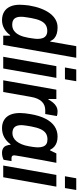

<svg xmlns="http://www.w3.org/2000/svg" viewBox="543 -1306 775 1901"><g transform="rotate(90 930.5 -355.5)"><path d="M180 12Q132 12 97.5 -8.5Q63 -29 45 -68.5Q27 -108 27 -163Q27 -183 29 -205.5Q31 -228 34 -254Q45 -321 65 -373.5Q85 -426 112.5 -462.5Q140 -499 175 -518.5Q210 -538 252 -538Q287 -538 313.5 -530Q340 -522 358.5 -506Q377 -490 386 -466H392L437 -723H552L425 0H333V-68H327Q301 -31 263 -9.5Q225 12 180 12ZM225 -89Q260 -89 285.5 -107.5Q311 -126 328 -161.5Q345 -197 354 -249Q358 -275 360.5 -292Q363 -309 364 -320Q365 -331 365 -341Q365 -372 356.5 -393Q348 -414 330.5 -425Q313 -436 286 -436Q250 -436 225.5 -419.5Q201 -403 185 -368.5Q169 -334 159 -279Q155 -251 151.5 -232Q148 -213 147 -200Q146 -187 146 -176Q146 -132 165 -110.5Q184 -89 225 -89Z M648 -611 668 -723H784L765 -611ZM542 0 635 -526H751L658 0Z M775 0 868 -526H960V-447H965Q979 -473 996 -493.5Q1013 -514 1035 -526Q1057 -538 1085 -538Q1099 -538 1110.5 -536Q1122 -534 1129 -531L1109 -416H1072Q1046 -416 1024 -407.5Q1002 -399 985.5 -381.5Q969 -364 957 -337Q945 -310 939 -273L891 0Z M1248 12Q1203 12 1169 -8Q1135 -28 1117 -67.5Q1099 -107 1099 -166Q1099 -190 1102 -215.5Q1105 -241 1110 -271Q1125 -359 1155.5 -418.5Q1186 -478 1230.5 -508Q1275 -538 1332 -538Q1365 -538 1390 -529.5Q1415 -521 1433.5 -504.5Q1452 -488 1463 -464H1469L1499 -526H1592L1567 -394Q1561 -359 1554 -320.5Q1547 -282 1540.5 -246Q1534 -210 1529 -180.5Q1524 -151 1521 -131.5Q1518 -112 1518 -108Q1518 -95 1525 -88.5Q1532 -82 1544 -82H1575L1562 -4Q1551 2 1533 7Q1515 12 1493 12Q1466 12 1446.5 0Q1427 -12 1420 -38Q1417 -44 1415.5 -53Q1414 -62 1414 -71L1408 -72Q1380 -33 1340 -10.5Q1300 12 1248 12ZM1299 -91Q1322 -91 1342.5 -101.5Q1363 -112 1379.5 -132.5Q1396 -153 1408.5 -183Q1421 -213 1428 -253Q1433 -279 1435 -295.5Q1437 -312 1438 -323.5Q1439 -335 1439 -344Q1439 -375 1430.5 -396Q1422 -417 1405 -427.5Q1388 -438 1360 -438Q1324 -438 1299 -421Q1274 -404 1258 -368Q1242 -332 1232 -277Q1227 -250 1224.5 -232Q1222 -214 1220.5 -201.5Q1219 -189 1219 -179Q1219 -134 1238.5 -112.5Q1258 -91 1299 -91Z M1725 -611 1745 -723H1861L1842 -611ZM1619 0 1712 -526H1828L1735 0Z"/></g></svg>

Font: Archivo SemiCondensed SemiBold
Style: Italic
Weight: 600
Width: 4
Italic angle: -10°
Designer: Hector Gatti
Foundry: Omnibus-Type
Version: Version 2.001